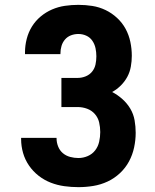

<svg xmlns="http://www.w3.org/2000/svg" viewBox="-20 -763 640 791"><path d="M303 8Q274 8 245 4Q216 0 189 -10.5Q162 -21 139 -39Q116 -57 99.5 -81Q83 -105 75 -133Q67 -161 67 -190V-195H213V-193Q213 -176 219.5 -159.5Q226 -143 239 -132Q252 -121 269 -116.5Q286 -112 303 -112Q323 -112 341.5 -120Q360 -128 372 -143.5Q384 -159 388.5 -179Q393 -199 393 -219Q393 -239 388.5 -258.5Q384 -278 371 -293Q358 -308 339 -315Q320 -322 300 -322H233V-442H300Q317 -442 333 -448.5Q349 -455 359.5 -468Q370 -481 373.5 -497.5Q377 -514 377 -531Q377 -548 373.5 -564.5Q370 -581 360.5 -595Q351 -609 335.5 -616Q320 -623 303 -623Q287 -623 272.5 -617.5Q258 -612 248 -600.5Q238 -589 233.5 -574Q229 -559 229 -543V-540H83V-548Q83 -575 90 -602.5Q97 -630 111.5 -653.5Q126 -677 147.5 -695Q169 -713 194.5 -724Q220 -735 247.5 -739Q275 -743 303 -743Q332 -743 360.5 -738.5Q389 -734 415 -721.5Q441 -709 462.5 -689Q484 -669 497.5 -644Q511 -619 517 -590.5Q523 -562 523 -533Q523 -511 519 -488.5Q515 -466 504.5 -446.5Q494 -427 478 -411Q462 -395 442 -384Q465 -372 484.5 -354.5Q504 -337 517 -315Q530 -293 534.5 -267.5Q539 -242 539 -216Q539 -186 532.5 -155.5Q526 -125 511.5 -98Q497 -71 474 -49.5Q451 -28 423 -15Q395 -2 364.5 3Q334 8 303 8Z"/></svg>

Font: Iosevka Heavy Extended
Style: Regular
Weight: 900
Width: 7
Monospace: yes
Designer: Belleve Invis
Foundry: Belleve Invis
Version: Version 32.5.0; ttfautohint (v1.8.4)